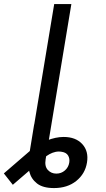

<svg xmlns="http://www.w3.org/2000/svg" viewBox="-125 -748 536 972"><path d="M148.4 204.1Q92.3 204.1 62.5 180.9Q32.7 157.7 23.7 121.8Q14.6 85.9 20.5 49.3L47.9 -118.2H135.3L106 58.6Q100.1 94.2 117.2 112.5Q134.3 130.9 160.2 130.9Q185.1 130.9 203.4 115Q221.7 99.1 225.6 75.2Q229 54.7 219.7 39.3Q210.4 23.9 187.5 20.5Q171.4 17.6 155.8 21Q140.1 24.4 125.5 32.5Q110.8 40.5 96.7 52.7L-60.1 187.5L-105.5 129.9L26.9 15.6Q65.9 -18.6 111.6 -36.6Q157.2 -54.7 197.3 -54.7Q258.3 -54.7 291.5 -18.6Q324.7 17.6 315.4 74.7Q306.2 131.8 261.2 168Q216.3 204.1 148.4 204.1ZM236.3 -727.5 115.7 0H28.8L149.4 -727.5Z"/></svg>

Font: Inter 18pt
Style: Italic
Weight: 400
Italic angle: -9.3988°
Designer: Rasmus Andersson
Foundry: rsms
Version: Version 4.001;git-66647c0bb